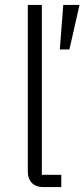

<svg xmlns="http://www.w3.org/2000/svg" viewBox="-20 -760 343 780"><path d="M262 -559H223L237 -740H303ZM156 0C115 0 93 -25 93 -62V-740H150V-50H229V0Z"/></svg>

Font: Plexus Sans Light
Style: Regular
Weight: 300
Version: Version 2.001;PS 002.001;hotconv 1.0.70;makeotf.lib2.5.58329